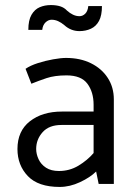

<svg xmlns="http://www.w3.org/2000/svg" viewBox="-20 -727 528 759"><path d="M123 -138Q123 -176 148.5 -204.5Q174 -233 223 -233H350V-122Q325 -93 290 -72Q255 -51 213 -51Q182 -51 162 -64Q142 -77 132.5 -97.5Q123 -118 123 -138ZM104 -396Q131 -407 163.5 -418Q196 -429 243 -429Q301 -429 325.5 -396Q350 -363 350 -313V-286H225Q147 -286 98 -247.5Q49 -209 49 -138Q49 -74 90 -31Q131 12 216 12Q256 12 296.5 -7Q337 -26 360 -49L370 0H430V-334Q430 -382 406 -419Q382 -456 339.5 -477Q297 -498 241 -498Q221 -498 190 -492.5Q159 -487 129.5 -477.5Q100 -468 81 -455ZM329 -703Q327 -683 317 -673Q307 -663 294 -663Q281 -663 268.5 -669Q256 -675 245 -685Q234 -697 218 -702Q202 -707 181 -707Q157 -707 137 -698.5Q117 -690 104.5 -668.5Q92 -647 92 -609H147Q149 -628 160 -638.5Q171 -649 184 -649Q197 -649 209.5 -643.5Q222 -638 235 -627Q247 -616 262 -610Q277 -604 294 -604Q319 -604 339.5 -613.5Q360 -623 371.5 -644.5Q383 -666 383 -703Z"/></svg>

Font: Catamaran
Style: Regular
Weight: 400
Designer: Pria Ravichandran
Version: Version 2.000